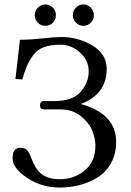

<svg xmlns="http://www.w3.org/2000/svg" viewBox="-20 -823 582 855"><path d="M248 -24.9Q309.1 -24.9 356.9 -63.5Q404.8 -102.1 404.8 -175.8Q404.8 -205.6 391.4 -240.2Q377.9 -274.9 340.6 -305.4Q303.2 -335.9 249 -335.9H175.8Q157.7 -335.9 158.2 -354Q158.2 -373 175.8 -373H223.1Q303.2 -373 339.1 -414.1Q375 -455.1 375 -505.9Q375 -554.7 335.9 -589.4Q296.9 -624 249 -624Q205.1 -624 174.6 -612.5Q144 -601.1 126 -575Q107.9 -548.8 99.4 -528.3Q90.8 -507.8 79.1 -469.2L48.8 -471.2L68.8 -646Q115.7 -646 169.9 -652.1Q224.1 -658.2 251 -658.2Q329.1 -658.2 392.1 -620.1Q455.1 -582 455.1 -516.1Q455.1 -403.3 339.8 -359.9Q497.1 -315.9 497.1 -191.9Q497.1 -137.7 474.6 -96.9Q452.1 -56.2 414.6 -33Q377 -9.8 334.5 1.2Q292 12.2 245.1 12.2Q155.3 12.2 84 -43Q36.1 -80.1 36.1 -118.2Q36.1 -165 69.8 -165Q89.8 -165 99.9 -155Q109.9 -145 119.1 -120.1Q136.2 -71.3 165 -48.1Q193.8 -24.9 248 -24.9ZM134.8 -754.9Q134.8 -774.9 148.9 -789.1Q163.1 -803.2 182.1 -803.2Q201.2 -803.2 215.1 -789.1Q229 -774.9 229 -754.9Q229 -735.8 215.6 -721.9Q202.1 -708 182.1 -708Q162.1 -708 148.4 -721.9Q134.8 -735.8 134.8 -754.9ZM304.2 -754.9Q304.2 -774.9 318.1 -789.1Q332 -803.2 351.1 -803.2Q370.1 -803.2 384 -789.1Q397.9 -774.9 397.9 -754.9Q397.9 -735.8 384 -721.9Q370.1 -708 351.1 -708Q332 -708 318.1 -721.9Q304.2 -735.8 304.2 -754.9Z"/></svg>

Font: Biolilbert
Style: Regular
Weight: 400
Designer: Philipp H. Poll
Foundry: Philipp H. Poll
Version: Version 1.1.0